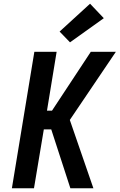

<svg xmlns="http://www.w3.org/2000/svg" viewBox="-20 -1014 644 1034"><path d="M44 0 165 -735H285L233 -418H260L469 -735H604L356 -368L483 0H359L256 -317H216L163 0ZM357 -786 301 -844 465 -994 539 -916Z"/></svg>

Font: Iosevka Curly Extended
Style: Bold Italic
Weight: 700
Width: 7
Italic angle: -9°
Monospace: yes
Designer: Belleve Invis
Foundry: Belleve Invis
Version: Version 11.1.0; ttfautohint (v1.8.3)